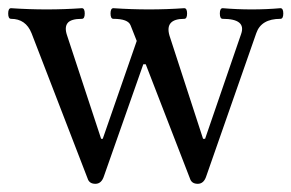

<svg xmlns="http://www.w3.org/2000/svg" viewBox="-21 -438 712 469"><path d="M212 11Q197 11 193 -2L56 -357Q42 -392 6 -392Q-1 -392 -1 -405Q-1 -418 6 -418Q50 -415 93 -415Q136 -415 179 -418Q186 -418 186 -405Q186 -392 179 -392Q152 -392 144 -381.5Q136 -371 143 -351L226 -99H230L313 -338L298 -376Q292 -392 256 -392Q249 -392 249 -405Q249 -418 256 -418Q300 -415 343 -415Q386 -415 429 -418Q436 -418 436 -405Q436 -392 429 -392Q381 -392 393 -351L475 -99H480L568 -355Q581 -392 523 -392Q516 -392 516 -405Q516 -418 523 -418Q558 -415 594 -415Q630 -415 664 -418Q671 -418 671 -405Q671 -392 664 -392Q617 -392 605 -357L483 -8Q477 11 462 11Q447 11 443 -2L335 -281H329L233 -8Q227 11 212 11Z"/></svg>

Font: Junicode
Style: Regular
Weight: 400
Designer: Peter S. Baker
Version: Version 2.100; ttfautohint (v1.8.4)